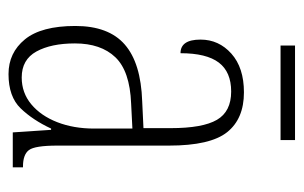

<svg xmlns="http://www.w3.org/2000/svg" viewBox="-151 -552 713 451"><g transform="rotate(90 205.5 -326.5)"><path d="M154 10Q104 10 72.5 -28.5Q41 -67 41 -147Q41 -225 84.5 -263Q128 -301 218 -304L281 -307V-371Q281 -446 261.5 -479.5Q242 -513 195 -513Q149 -513 127 -484Q105 -455 105 -394Q73 -394 73 -441Q73 -484 106 -513.5Q139 -543 197 -543Q259 -543 290.5 -503.5Q322 -464 322 -367V-105Q322 -52 332.5 -38Q343 -24 371 -24H373V0H291L285 -90H282Q262 -47 234.5 -18.5Q207 10 154 10ZM162 -21Q198 -21 225 -43.5Q252 -66 267 -104.5Q282 -143 282 -191V-281L223 -278Q147 -275 114.5 -241Q82 -207 82 -146Q82 -90 101 -55.5Q120 -21 162 -21ZM87 -629V-663H309V-629Z"/></g></svg>

Font: Noto Serif Hebrew ExtraCondensed ExtraLight
Style: Regular
Weight: 200
Width: 2
Designer: Monotype Design Team
Foundry: Monotype Imaging Inc.
Version: Version 2.004; ttfautohint (v1.8.4.7-5d5b)